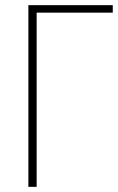

<svg xmlns="http://www.w3.org/2000/svg" viewBox="-20 -703 457 744"><path d="M90 -683H417V-654H122V21H90Z"/></svg>

Font: LINE Seed Sans KR Thin
Style: Regular
Weight: 250
Designer: LINE BX Design & Sandoll Inc & Dalton Maag Ltd
Foundry: Sandoll Inc.
Version: Version 1.000